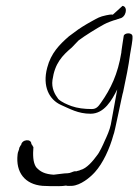

<svg xmlns="http://www.w3.org/2000/svg" viewBox="-20 -485 472 655"><path d="M398 -465C398 -465 364 -434 365 -435C359 -436 352 -435 343 -433C319 -428 314 -424 292 -412C272 -401 249 -387 234 -375L215 -361C183 -333 154 -304 141 -254C124 -190 148 -145 188 -127C218 -114 246 -97 289 -97C336 -97 362 -144 380 -180C380 -179 358 -60 358 -60C354 -41 345 -21 337 -4C332 8 319 36 311 45C298 63 276 90 254 95C255 96 240 99 241 99C241 100 239 100 236 99C228 100 220 106 211 106C204 106 196 107 188 108L163 111C133 109 117 101 103 85C92 68 92 43 94 16C92 17 90 7 87 7C88 -13 54 -10 52 10C49 10 47 20 46 18C46 26 40 34 40 42C33 103 65 144 125 149L152 150C171 150 190 151 206 148C206 150 223 149 226 149C255 147 287 121 304 102C331 72 354 23 367 -25C370 -26 398 -169 400 -171C410 -219 418 -256 424 -301C427 -321 433 -346 432 -361C431 -376 403 -373 402 -362C402 -362 393 -305 394 -306C382 -232 358 -182 324 -134C315 -121 308 -113 293 -113C267 -113 244 -116 224 -123C208 -129 191 -136 179 -147C167 -163 155 -184 159 -212C167 -269 192 -295 225 -323C226 -325 247 -345 248 -347C269 -363 311 -389 335 -402C344 -407 367 -416 377 -418C377 -419 388 -421 388 -422C410 -425 418 -462 398 -465Z"/></svg>

Font: Photofail
Style: It
Weight: 400
Foundry: Cannot Into Space Fonts
Version: Version 0.97